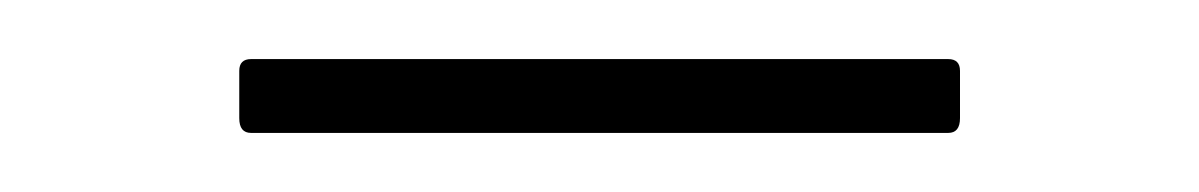

<svg xmlns="http://www.w3.org/2000/svg" viewBox="-20 -298 406 65"><path d="M65 -253Q61 -253 61 -258V-274Q61 -278 65 -278H301Q305 -278 305 -274V-258Q305 -253 301 -253Z"/></svg>

Font: Sofia Sans Cond ExtraLight
Style: Regular
Weight: 200
Width: 3
Designer: Botio Nikoltchev, Ani Petrova
Foundry: lettersoup
Version: Version 4.100; ttfautohint (v1.8.3)